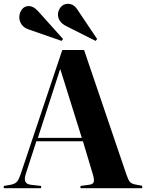

<svg xmlns="http://www.w3.org/2000/svg" viewBox="-25 -994 771 1014"><path d="M-5 0V-12L30 -18Q48 -21 60 -30Q72 -39 84 -74L304 -730H419L642 -74Q652 -44 661 -33.5Q670 -23 693 -19L726 -13V0H400V-12L444 -18Q465 -20 469.5 -31.5Q474 -43 466 -71L413 -248H167L111 -75Q102 -47 109.5 -33.5Q117 -20 140 -18L192 -12V0ZM175 -266H407L294 -627H292ZM480 -778 327 -855Q301 -868 291 -884Q281 -900 281 -917Q281 -938 295.5 -956Q310 -974 335 -974Q347 -974 359.5 -967.5Q372 -961 384 -943L488 -788ZM300 -778 125 -839Q100 -848 88.5 -865.5Q77 -883 77 -902Q77 -926 90.5 -944Q104 -962 128 -962Q138 -962 150 -956Q162 -950 177 -934L308 -788Z"/></svg>

Font: Literata 72pt
Style: Bold
Weight: 700
Designer: Latin by Veronika Burian and Jose Scaglione. Greek by Irene Vlachou. Cyrillic by Vera Evstafieva.
Foundry: TypeTogether
Version: Version 3.002